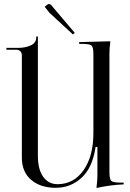

<svg xmlns="http://www.w3.org/2000/svg" viewBox="-20 -929 649 958"><path d="M344 -757 227 -865 203 -895 215 -905Q220 -909 225 -909Q231 -909 235 -904L353 -765ZM597 -18V-9Q528 -6 462 9V1Q466 -26 466 -56V-196H457Q442 -93 387.5 -42.5Q333 8 258 8Q182 8 135.5 -31.5Q89 -71 89 -143V-651Q89 -681 59 -681H12V-690H69Q106 -690 133.5 -702.5Q161 -715 161 -743V-747H169V-662V-152Q169 -84 195.5 -47Q222 -10 267 -10Q348 -10 397 -80Q446 -150 446 -265V-657Q446 -693 437 -701.5Q428 -710 392 -710H375V-719L530 -723V-715Q526 -691 526 -662V-71Q526 -35 535 -26.5Q544 -18 580 -18Z"/></svg>

Font: FoglihtenNo06
Style: Regular
Weight: 500
Designer: gluk (gluksza@wp.pl)
Foundry: gluk (gluksza@wp.pl)
Version: Version 0.76